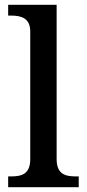

<svg xmlns="http://www.w3.org/2000/svg" viewBox="-20 -780 362 800"><path d="M14 0H308V-45H295C251 -45 216 -55 216 -117V-760H14V-715H27C66 -715 106 -706 106 -649V-117C106 -55 71 -45 27 -45H14Z"/></svg>

Font: Noto Serif Gurmukhi Medium
Style: Regular
Weight: 500
Designer: Vaibhav Singh and the Monotype Design Team
Foundry: Monotype Imaging Inc.
Version: Version 2.004